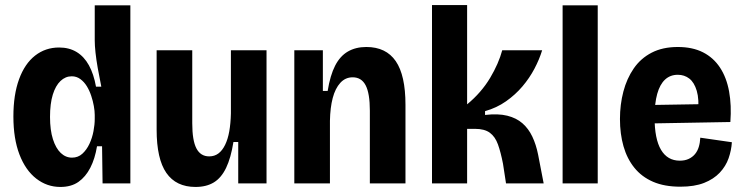

<svg xmlns="http://www.w3.org/2000/svg" viewBox="-20 -726 2947 760"><path d="M219 14Q166 14 123.5 -19Q81 -52 57 -114.5Q33 -177 33 -265Q33 -351 55.5 -412.5Q78 -474 119 -506Q160 -538 214 -538Q254 -538 283.5 -520Q313 -502 332 -467.5Q351 -433 360 -383H381Q373 -422 367 -456Q361 -490 358 -518Q355 -546 355 -566V-705H496V-257V0H386L384 -147H364Q356 -98 337.5 -62Q319 -26 290.5 -6Q262 14 219 14ZM265 -102Q289 -102 306 -117.5Q323 -133 334 -156.5Q345 -180 350 -206.5Q355 -233 355 -255V-271Q355 -286 351.5 -306Q348 -326 341 -347Q334 -368 323.5 -385Q313 -402 298 -413Q283 -424 264 -424Q239 -424 219.5 -405.5Q200 -387 189 -351.5Q178 -316 178 -263Q178 -211 189.5 -175Q201 -139 220.5 -120.5Q240 -102 265 -102Z M754 14Q677 14 638.5 -41.5Q600 -97 600 -213V-527H741V-238Q741 -170 757.5 -138.5Q774 -107 808 -107Q829 -107 844.5 -118.5Q860 -130 871 -152.5Q882 -175 887.5 -206Q893 -237 894 -277V-527H1035V-220V0H923V-164H904Q894 -101 875 -61.5Q856 -22 826.5 -4Q797 14 754 14Z M1145 0V-324V-527H1258V-366H1277Q1287 -428 1306.5 -466Q1326 -504 1357 -522Q1388 -540 1430 -540Q1508 -540 1546.5 -484Q1585 -428 1585 -311V0H1444V-288Q1444 -356 1427.5 -388Q1411 -420 1376 -420Q1347 -420 1327 -398Q1307 -376 1297 -338Q1287 -300 1286 -248V0Z M1690 0V-706H1829V-313Q1857 -336 1880 -362.5Q1903 -389 1920 -417.5Q1937 -446 1949 -473.5Q1961 -501 1968 -527H2126Q2115 -491 2095.5 -454Q2076 -417 2048 -384Q2020 -351 1983 -325Q1946 -299 1900 -286V-271Q1952 -277 1988 -268Q2024 -259 2048 -238Q2072 -217 2087 -185.5Q2102 -154 2110 -114L2132 0H1983L1971 -78Q1962 -124 1951 -154.5Q1940 -185 1919 -200.5Q1898 -216 1860 -216H1829V0Z M2207 0V-705H2346V0Z M2673 13Q2610 13 2565 -6.5Q2520 -26 2491 -62Q2462 -98 2448 -147Q2434 -196 2434 -255Q2434 -312 2447.5 -363.5Q2461 -415 2488.5 -455Q2516 -495 2559.5 -517.5Q2603 -540 2663 -540Q2721 -540 2762.5 -519Q2804 -498 2830 -458.5Q2856 -419 2866 -364Q2876 -309 2871 -243L2533 -237V-310L2775 -314L2743 -279Q2748 -333 2738 -366.5Q2728 -400 2708.5 -415Q2689 -430 2663 -430Q2633 -430 2612.5 -411Q2592 -392 2581.5 -354.5Q2571 -317 2571 -262Q2571 -176 2596.5 -133Q2622 -90 2671 -90Q2691 -90 2706 -97Q2721 -104 2731 -116Q2741 -128 2746 -144.5Q2751 -161 2752 -181L2877 -163Q2875 -131 2864 -99.5Q2853 -68 2829 -42.5Q2805 -17 2767 -2Q2729 13 2673 13Z"/></svg>

Font: Bricolage Grotesque 24pt SemiCondensed
Style: Bold
Weight: 700
Width: 4
Designer: Mathieu Triay
Foundry: Atelier Triay
Version: Version 1.001;gftools[0.9.33.dev8+g029e19f]